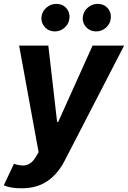

<svg xmlns="http://www.w3.org/2000/svg" viewBox="-38 -785 672 1009"><path d="M74.9 204.5Q16.7 204.5 -18.1 188.9L35.2 76Q60.7 84.2 81.3 84.7Q101.9 85.2 119.5 73.9Q137.1 62.5 151.3 37.6L164.8 14.6L62.5 -545.5H215.9L262.1 -144.2H267.8L448.5 -545.5H614.3L302.2 58.9Q266 129.3 210.8 166.9Q155.5 204.5 74.9 204.5ZM468 -620Q433.9 -620 413.2 -644.2Q392.4 -668.3 398.1 -701.3Q402.7 -728 424.9 -746.3Q447.1 -764.6 474.8 -764.6Q508.9 -764.6 528.9 -740.8Q549 -717 543.3 -683.2Q539.4 -657 517.6 -638.5Q495.7 -620 468 -620ZM250.7 -620Q217 -620 196.2 -644.4Q175.4 -668.7 180.8 -701.3Q185.4 -728 207.6 -746.3Q229.8 -764.6 257.5 -764.6Q291.5 -764.6 311.6 -740.8Q331.7 -717 326 -683.2Q322.1 -657 300.2 -638.5Q278.4 -620 250.7 -620Z"/></svg>

Font: Karasuma Gothic
Style: Bold Italic
Weight: 700
Italic angle: 9.39998°
Designer: Rasmus Andersson / Ryoko Nishizuka
Foundry: Genbu
Version: Version 1.00